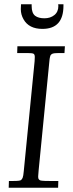

<svg xmlns="http://www.w3.org/2000/svg" viewBox="-20 -885 345 905"><path d="M255.1 -856.9 254.2 -865H279.1V-857.9Q279.1 -748.8 179.9 -748.8Q116.2 -748.8 90.8 -794.2Q78.1 -816.4 78.1 -841.8L79.1 -865H129.2V-856Q129.2 -823 146 -810.3Q161.4 -798.8 189.5 -798.8Q217.5 -798.8 236.3 -814Q255.1 -829.1 255.1 -856.9ZM21 0 22 -32H43.9Q75 -32 79.6 -36.6Q84.2 -41.3 86.7 -46.9Q90.1 -55.2 92 -77.9L143.1 -595.9Q144 -604 144 -616.5Q144 -628.9 137.5 -632Q130.9 -635 107.9 -635H61L62 -667H285.9L283.9 -635Q270.8 -635 262 -635Q253.2 -635 246.3 -634.6Q239.5 -634.3 236.9 -634Q234.4 -633.8 230 -632.7Q225.6 -631.6 224.4 -630.5Q223.1 -629.4 220.6 -627Q218 -624.5 217.4 -622.3Q216.8 -620.1 215.6 -616Q214.4 -611.8 214 -607.9Q213.6 -604 212.9 -597.9L162.1 -82Q159.9 -57.4 159.9 -53.6Q159.9 -49.8 160.4 -46.1Q160.9 -42.5 163.3 -39.6Q165.8 -36.6 168.6 -35.3Q171.4 -33.9 178.5 -33.2Q187.5 -32 212.9 -32H254.9L253.9 0Z"/></svg>

Font: Linden Hill
Style: Italic
Weight: 400
Italic angle: -5.60001°
Version: Version 1.201